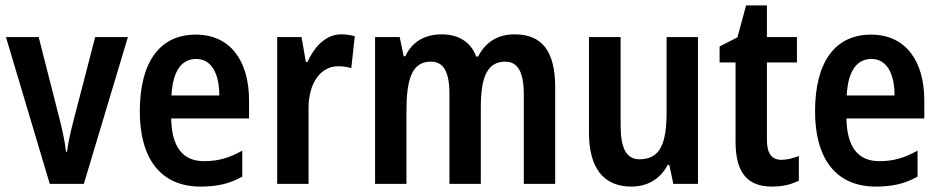

<svg xmlns="http://www.w3.org/2000/svg" viewBox="-20 -680 3477 710"><path d="M164 0H290L453 -543H332L250 -227C240 -188 231 -147 228 -119H224C220 -158 210 -201 201 -237L123 -543H2Z M704 -552C572 -552 497 -452 497 -268C497 -96 572 10 722 10C783 10 831 -1 876 -27V-123C828 -96 786 -84 735 -84C655 -84 615 -137 613 -242H901V-308C901 -456 831 -552 704 -552ZM706 -462C763 -462 791 -406 791 -327H614C619 -419 652 -462 706 -462Z M1242 -553C1185 -553 1142 -507 1117 -451H1111L1095 -543H1005V0H1121V-280C1121 -376 1168 -435 1230 -435C1250 -435 1266 -432 1279 -428L1292 -546C1275 -551 1258 -553 1242 -553Z M1883 -553C1821 -553 1776 -525 1748 -471H1741C1723 -520 1681 -553 1613 -553C1551 -553 1503 -525 1479 -472H1473L1458 -543H1367V0H1483V-267C1483 -385 1502 -452 1573 -452C1620 -452 1642 -416 1642 -331V0H1758V-283C1758 -395 1782 -452 1848 -452C1894 -452 1917 -415 1917 -330V0H2033V-358C2033 -491 1984 -553 1883 -553Z M2561 -543H2445V-267C2445 -152 2423 -91 2345 -91C2296 -91 2275 -132 2275 -217V-543H2158V-189C2158 -61 2210 10 2315 10C2373 10 2421 -17 2449 -70H2455L2470 0H2561Z M2870 -89C2833 -89 2816 -113 2816 -163V-449H2927V-543H2816V-660H2739L2707 -542L2641 -508V-449H2700V-156C2700 -38 2747 10 2835 10C2874 10 2907 2 2934 -12V-103C2913 -95 2890 -89 2870 -89Z M3201 -552C3069 -552 2994 -452 2994 -268C2994 -96 3069 10 3219 10C3280 10 3328 -1 3373 -27V-123C3325 -96 3283 -84 3232 -84C3152 -84 3112 -137 3110 -242H3398V-308C3398 -456 3328 -552 3201 -552ZM3203 -462C3260 -462 3288 -406 3288 -327H3111C3116 -419 3149 -462 3203 -462Z"/></svg>

Font: Noto Sans Lao Condensed SemiBold
Style: Regular
Weight: 600
Width: 3
Designer: Monotype Design Team
Foundry: Monotype Imaging Inc.
Version: Version 2.003